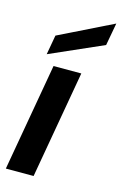

<svg xmlns="http://www.w3.org/2000/svg" viewBox="-116 -803 543 855"><g transform="rotate(15 155.0 -375.5)"><path d="M2 0 89 -496H217L130 0ZM46 -539 62 -629 310 -751 291 -647Z"/></g></svg>

Font: Rethink Sans
Style: Bold Italic
Weight: 700
Italic angle: -10°
Designer: The Rethink Sans project authors (Hans Thiessen). DM Sans designed by Colophon Foundry.
Foundry: Rethink Communications LLC
Version: Version 1.001